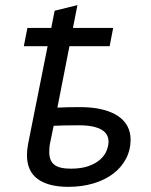

<svg xmlns="http://www.w3.org/2000/svg" viewBox="-20 -722 590 748"><path d="M407.2 -542H250.5L203.6 -302.7Q222.2 -303.7 242.9 -304.2Q263.7 -304.7 291.5 -304.7Q341.8 -304.7 378.9 -295.4Q416 -286.1 440.4 -269.5Q464.8 -252.9 476.8 -229.7Q488.8 -206.5 488.8 -178.2Q488.8 -137.7 470.9 -103.8Q453.1 -69.8 421.1 -45.4Q389.2 -21 344.5 -7.6Q299.8 5.9 246.1 5.9Q168.5 5.9 126.7 -24.7Q85 -55.2 85 -118.2Q85 -128.4 86.2 -139.6Q87.4 -150.9 89.8 -163.1L165.5 -542H72.8L86.9 -613.3H179.7L192.9 -680.2L281.7 -702.1L264.2 -613.3H420.9ZM402.8 -170.9Q402.8 -185.1 396.2 -196.8Q389.6 -208.5 375.5 -216.8Q361.3 -225.1 339.4 -229.5Q317.4 -233.9 286.1 -233.9Q256.8 -233.9 232.7 -233.4Q208.5 -232.9 189 -231.9L175.8 -168Q173.3 -157.2 172.6 -147.7Q171.9 -138.2 171.9 -128.9Q171.9 -96.7 190.9 -80.8Q210 -64.9 255.9 -64.9Q296.9 -64.9 325 -75Q353 -85 370.4 -100.6Q387.7 -116.2 395.3 -135Q402.8 -153.8 402.8 -170.9Z"/></svg>

Font: Code New Roman
Style: Italic
Weight: 400
Italic angle: -11°
Monospace: yes
Designer: Sam Radian
Foundry: Code New Roman
Version: Version 1.508 October 19, 2014